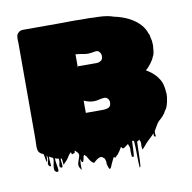

<svg xmlns="http://www.w3.org/2000/svg" viewBox="-74 -595 793 793"><g transform="rotate(-10 322.0 -198.5)"><path d="M607 -123Q605 -114 602 -105.5Q599 -97 594 -91Q594 -91 594 -90.5Q594 -90 593 -90Q588 -79 579.5 -69.5Q571 -60 560 -51Q553 -43 548 -33.5Q543 -24 537 -15Q537 -12 536 -10Q535 -6 536.5 2.5Q538 11 533 9Q529 7 529 2.5Q529 -2 530 -6Q521 4 511 13Q501 22 492 32Q489 35 486.5 38.5Q484 42 481 45Q480 46 479 47Q478 48 477 49Q476 50 474.5 51.5Q473 53 473 52Q471 40 471.5 35Q472 30 472 25Q472 20 467 10Q464 13 461 15H460Q458 17 457 17Q456 39 455.5 67.5Q455 96 453 119Q453 120 451 122.5Q449 125 449 124Q447 101 447 68.5Q447 36 445 14Q444 13 443.5 12Q443 11 442 10H441Q437 10 437 11Q436 27 435.5 43Q435 59 433 76Q433 75 429 75Q425 75 425 75Q423 55 423.5 49Q424 43 424 38.5Q424 34 418 20Q414 22 410 25.5Q406 29 401 32Q399 33 397 34Q395 35 393 33Q385 25 389.5 24Q394 23 397.5 25Q401 27 389 27H387Q387 28 386.5 28.5Q386 29 386 29L377 44Q376 46 373 49Q371 53 369 55Q368 56 365.5 58Q363 60 361 62Q359 66 357 66Q356 66 355 65Q354 64 352 63Q350 64 349 66Q348 68 347 70Q345 74 342 80.5Q339 87 337 91Q337 92 334 98.5Q331 105 329 107Q327 109 325 107Q323 105 321 99Q317 87 317 85Q317 83 317.5 80Q318 77 314 64Q313 61 308 58Q302 52 295.5 53.5Q289 55 283 59Q281 60 279 62Q277 64 275 65Q272 68 269.5 70.5Q267 73 262 70Q255 65 251 58Q247 51 243 45Q243 44 242.5 43.5Q242 43 242 42Q241 41 240 40Q239 39 238 38L232 32Q228 37 227.5 44Q227 51 224 57Q224 61 221 61Q217 61 215.5 53.5Q214 46 213 48Q212 55 211.5 67.5Q211 80 211.5 88Q212 96 210 90Q198 75 202 61.5Q206 48 210.5 36Q215 24 203 14L197 8Q196 10 196 12.5Q196 15 195 17Q194 19 191.5 19Q189 19 187 20Q183 22 183 22Q182 20 181.5 17Q181 14 180 12L171 21Q167 27 163.5 33Q160 39 155 44L146 53Q143 59 142 58Q140 51 140 44.5Q140 38 138 32Q138 31 136 30.5Q134 30 134 31Q133 37 134.5 46Q136 55 136 62Q136 69 130 68Q121 66 124.5 53Q128 40 126 30Q126 29 125 29.5Q124 30 123 29Q120 29 119 28Q116 28 115 27Q114 27 113 26Q112 25 111 26Q110 35 113 49.5Q116 64 116.5 74.5Q117 85 108 82Q99 78 99 67.5Q99 57 102 44.5Q105 32 104 22Q104 22 101 22Q101 21 100.5 21Q100 21 100 21Q99 20 98 20Q97 20 96 19Q95 18 94 18Q93 18 92 17Q88 13 88 15Q87 21 88 32Q89 43 89.5 50Q90 57 84 54Q75 48 80 34Q85 20 80 10Q78 5 78.5 17Q79 29 76 34Q75 37 74 31.5Q73 26 72 23Q72 22 70 11Q68 0 67 0L60 -3Q54 -6 50 -11Q48 -13 46 -19Q45 -23 44.5 -27Q44 -31 44 -35Q44 -43 44.5 -51.5Q45 -60 45 -67V-469Q45 -475 44.5 -481.5Q44 -488 45 -495L46 -502Q47 -503 47 -504Q47 -505 48 -506Q50 -510 52 -511Q56 -516 62 -518Q64 -519 66.5 -519.5Q69 -520 73 -520H188Q200 -520 222 -520Q244 -520 269.5 -520.5Q295 -521 316 -520H329Q340 -520 350.5 -520Q361 -520 371 -519Q389 -519 408 -517.5Q427 -516 444 -511L449 -509Q487 -501 514 -487Q541 -473 560 -452Q567 -444 572.5 -434.5Q578 -425 581 -415Q584 -411 585 -405Q586 -399 587 -394Q590 -385 590 -376Q591 -368 590.5 -360.5Q590 -353 589 -345Q588 -327 581 -316Q579 -313 577 -307Q569 -293 554 -276L553 -275Q550 -272 548 -271Q547 -270 546 -269Q545 -268 544 -267L552 -262Q554 -261 556.5 -259Q559 -257 566 -252Q575 -245 584 -235Q592 -225 598 -215Q608 -197 610 -168Q612 -155 610.5 -143.5Q609 -132 607 -123ZM269 -341V-326Q268 -313 267.5 -313Q267 -313 267.5 -318.5Q268 -324 270 -329.5Q272 -335 277 -332H339Q344 -332 348.5 -332Q353 -332 357 -333Q358 -334 360 -334Q368 -337 372 -343L374 -348Q375 -350 375 -357V-362Q373 -368 372 -370Q371 -372 367 -376Q366 -378 364 -378.5Q362 -379 360 -380Q355 -381 349.5 -380Q344 -379 339 -378Q332 -377 324.5 -376.5Q317 -376 309 -377Q303 -378 297 -379Q291 -380 285 -381Q287 -381 281 -381.5Q275 -382 273 -382Q273 -382 272.5 -382.5Q272 -383 269 -383ZM269 -137H339Q356 -137 365.5 -142Q375 -147 375 -162V-167Q373 -173 372 -175Q371 -177 367 -181Q361 -185 357 -185Q353 -185 348.5 -184.5Q344 -184 339 -183Q330 -181 321.5 -179.5Q313 -178 304 -179Q297 -179 290.5 -181Q284 -183 277 -185Q276 -186 275 -186Q274 -186 272 -187Q271 -188 270 -188Q269 -188 269 -188Z"/></g></svg>

Font: Rubik Wet Paint
Style: Regular
Weight: 400
Designer: Hubert and Fischer, NaN
Foundry: Hubert and Fischer, NaN
Version: Version 2.200